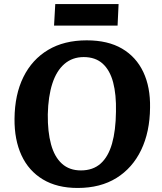

<svg xmlns="http://www.w3.org/2000/svg" viewBox="-20 -917 802 952"><path d="M52 -328Q53 -448 96 -535Q139 -622 218.5 -669.5Q298 -717 410 -717Q515 -717 585 -676Q655 -635 690.5 -560Q726 -485 724 -383Q723 -263 680 -173.5Q637 -84 557.5 -34.5Q478 15 365 15Q263 15 192.5 -27.5Q122 -70 86.5 -147Q51 -224 52 -328ZM217 -350Q216 -264 233 -201.5Q250 -139 287 -105.5Q324 -72 381 -72Q441 -72 479 -106Q517 -140 535.5 -205Q554 -270 555 -363Q557 -448 541 -508.5Q525 -569 489 -601.5Q453 -634 395 -634Q339 -634 299.5 -600Q260 -566 239.5 -502.5Q219 -439 217 -350ZM254 -897H568L563 -790H248Z"/></svg>

Font: Literata
Style: Bold Italic
Weight: 700
Italic angle: -2°
Designer: Latin by Veronika Burian and Jose Scaglione. Greek by Irene Vlachou. Cyrillic by Vera Evstafieva
Foundry: TypeTogether
Version: Version 3.103;gftools[0.9.29]